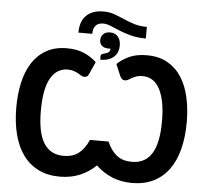

<svg xmlns="http://www.w3.org/2000/svg" viewBox="-58 -921 1061 989"><g transform="rotate(5 473.0 -426.5)"><path d="M526.9 -596.7Q553.2 -622.1 590.1 -638.7Q627 -655.3 679.7 -655.3Q743.2 -655.3 787.6 -629.6Q832 -604 860.1 -559.8Q888.2 -515.6 901.1 -456.3Q914.1 -397 914.1 -329.6Q914.1 -252 897.9 -189.5Q881.8 -127 849.9 -83.5Q817.9 -40 770.3 -16.6Q722.7 6.8 660.2 6.8Q603.5 6.8 557.4 -12.2Q511.2 -31.2 473.1 -67.4Q435.1 -31.2 388.9 -12.2Q342.8 6.8 286.1 6.8Q223.6 6.8 176.3 -16.6Q128.9 -40 96.9 -83.5Q64.9 -127 48.8 -189.5Q32.7 -252 32.7 -329.6Q32.7 -397 45.7 -456.3Q58.6 -515.6 86.7 -559.8Q114.7 -604 159.2 -629.6Q203.6 -655.3 266.6 -655.3Q319.3 -655.3 356.4 -638.7Q393.6 -622.1 419.9 -596.7L391.6 -533.7Q386.7 -522.5 380.9 -519.5Q375 -516.6 366.7 -516.6Q359.4 -516.6 352.1 -521.2Q344.7 -525.9 334.7 -531.5Q324.7 -537.1 311.5 -541.7Q298.3 -546.4 280.3 -546.4Q223.6 -546.4 191.9 -491.7Q160.2 -437 160.2 -322.8Q160.2 -269 168 -228Q175.8 -187 192.6 -158.7Q209.5 -130.4 235.4 -116Q261.2 -101.6 297.4 -101.6Q344.2 -101.6 374.8 -125.2Q405.3 -148.9 425.3 -195.3H521.5Q541.5 -148.9 571.8 -125.2Q602.1 -101.6 649.4 -101.6Q685.5 -101.6 711.4 -116Q737.3 -130.4 754.2 -158.7Q771 -187 778.8 -228Q786.6 -269 786.6 -322.8Q786.6 -379.9 778.3 -421.9Q770 -463.9 754.6 -491.7Q739.3 -519.5 717 -533Q694.8 -546.4 666.5 -546.4Q647.9 -546.4 635 -541.7Q622.1 -537.1 612.1 -531.5Q602.1 -525.9 594.5 -521.2Q586.9 -516.6 579.6 -516.6Q571.3 -516.6 565.9 -519.5Q560.5 -522.5 553.7 -533.2ZM317.9 -740.7Q317.9 -799.8 349.6 -830.1Q381.3 -860.4 436.5 -860.4Q468.8 -860.4 494.4 -851.1Q520 -841.8 545.4 -830.6Q570.8 -819.3 599.6 -810.1Q628.4 -800.8 666.5 -800.8V-740.7Q621.6 -740.7 588.1 -749.8Q554.7 -758.8 528.6 -769.5Q502.4 -780.3 481.4 -789.3Q460.4 -798.3 440.4 -798.3Q416.5 -798.3 403.1 -784.2Q389.6 -770 389.6 -740.7ZM460.9 -645Q475.1 -648.4 482.2 -654.3Q489.3 -660.2 490.2 -672.9Q487.8 -672.4 482.4 -672.4Q455.1 -672.4 444.1 -684.1Q433.1 -695.8 433.1 -711.4Q433.1 -730.5 445.3 -743.2Q457.5 -755.9 481 -755.9Q507.8 -755.9 522 -738Q536.1 -720.2 536.1 -693.4Q536.1 -675.3 530.3 -660.2Q524.4 -645 512.7 -634.3Q501 -623.5 483.4 -617.4Q465.8 -611.3 441.9 -611.8V-630.4Q441.9 -635.7 446 -639.2Q450.2 -642.6 460.9 -645Z"/></g></svg>

Font: Carlito
Style: Bold
Weight: 700
Designer: Lukasz Dziedzic
Foundry: tyPoland Lukasz Dziedzic
Version: Version 1.104